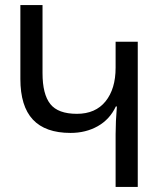

<svg xmlns="http://www.w3.org/2000/svg" viewBox="-20 -734 642 754"><path d="M521 -570V0H434V-207Q434 -256 439 -316H435Q411 -265 364 -238.5Q317 -212 257 -212Q158 -212 109 -264.5Q60 -317 60 -424V-714H147V-447Q147 -364 177.5 -325.5Q208 -287 282 -287Q355 -287 394.5 -336Q434 -385 434 -468V-570Z"/></svg>

Font: Noto Sans Armenian Narrow
Style: Regular
Weight: 400
Width: 4
Designer: Monotype Design team
Foundry: Monotype Imaging Inc.
Version: Version 1.000